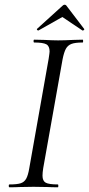

<svg xmlns="http://www.w3.org/2000/svg" viewBox="-20 -793 377 813"><path d="M20 -12Q52 -12 67.5 -17Q83 -22 91 -36.5Q99 -51 104 -81L186 -544Q190 -570 190 -575Q190 -598 176 -605.5Q162 -613 125 -613Q122 -613 122 -619Q122 -625 125 -625L168 -624Q204 -622 226 -622Q252 -622 290 -624L330 -625Q332 -625 332 -619Q332 -613 330 -613Q298 -613 282.5 -607Q267 -601 259 -586.5Q251 -572 245 -542L163 -81Q160 -62 160 -49Q160 -27 173.5 -19.5Q187 -12 225 -12Q227 -12 227 -6Q227 0 225 0Q198 0 183 -1L122 -2L63 -1Q48 0 20 0Q17 0 17 -6Q17 -12 20 -12ZM142 -664Q139 -664 137 -666.5Q135 -669 137 -671L244 -768Q249 -773 253 -773Q259 -773 262 -768L336 -671L337 -669Q337 -667 334 -665Q331 -663 329 -664L244 -721L143 -664Z"/></svg>

Font: Cormorant Garamond
Style: Italic
Weight: 400
Italic angle: -10°
Designer: Christian Thalmann (Catharsis Fonts)
Foundry: Catharsis Fonts
Version: Version 4.000